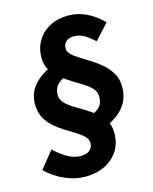

<svg xmlns="http://www.w3.org/2000/svg" viewBox="-116 -767 736 923"><g transform="rotate(-15 252.5 -305.0)"><path d="M346.9 -125.5 279.2 -192Q315.4 -201.8 336.2 -220.6Q356.9 -239.4 356.9 -276.1Q356.9 -298.6 340.9 -316Q324.9 -333.4 299.8 -349Q274.8 -364.6 246.8 -381.5Q218.8 -398.4 193.7 -418.4Q168.6 -438.4 152.6 -464.8Q136.6 -491.2 136.6 -525.6Q136.6 -573 158.6 -610.2Q180.6 -647.4 220.4 -668.6Q260.2 -689.9 312.7 -689.9Q359.7 -689.9 404.1 -668.6Q448.4 -647.2 483.3 -610.4L413.5 -534.3Q394 -553.9 368.2 -570.2Q342.4 -586.4 312.4 -586.4Q291 -586.4 275.6 -574.5Q260.2 -562.6 260.2 -539.9Q260.2 -523.2 275.7 -508.3Q291.3 -493.4 316 -478.6Q340.7 -463.7 367.9 -446.4Q395 -429.1 419.7 -407.1Q444.4 -385.1 460 -357.1Q475.6 -329 475.6 -292Q475.6 -250.5 459.7 -219.3Q443.7 -188.1 415.1 -165.1Q386.4 -142.2 346.9 -125.5ZM192.1 80.3Q144.4 80.3 92.9 58Q41.5 35.8 1.3 -4.2L69.1 -88.8Q93.6 -63.8 128.3 -42.7Q163.1 -21.6 199.1 -21.6Q226.8 -21.6 242.6 -35Q258.3 -48.4 258.3 -71.2Q258.3 -89.3 243.1 -104.3Q227.8 -119.3 204 -133.7Q180.1 -148 153.6 -164.7Q127 -181.3 103.2 -202.1Q79.3 -222.9 64.1 -251.6Q48.8 -280.3 48.8 -318Q48.8 -378.3 89.2 -419.6Q129.6 -460.9 187.4 -478.9L244.8 -417.4Q213.6 -409.3 189.7 -389.6Q165.8 -369.9 165.8 -333.9Q165.8 -311.6 181.5 -294.4Q197.2 -277.1 221.8 -261.9Q246.5 -246.6 273.9 -230.4Q301.2 -214.1 325.9 -194.2Q350.6 -174.4 366.2 -148.7Q381.9 -123.1 381.9 -87.1Q381.9 -36.9 358 0.7Q334 38.3 291.3 59.3Q248.6 80.3 192.1 80.3Z"/></g></svg>

Font: Source Sans 3 VF
Style: Italic
Weight: 200
Italic angle: -11°
Designer: Paul D. Hunt
Foundry: Adobe Systems Incorporated
Version: Version 3.042;hotconv 1.0.118;makeotfexe 2.5.65603